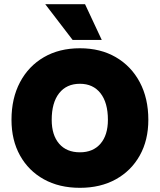

<svg xmlns="http://www.w3.org/2000/svg" viewBox="-20 -891 764 919"><path d="M196.5 -871H387L467 -700H327.5ZM35 -317.5Q35 -420.5 75.8 -497.5Q116.5 -574.5 190 -617.2Q263.5 -660 362.5 -660Q461 -660 534.5 -617.2Q608 -574.5 649 -497.5Q690 -420.5 690 -317.5Q690 -220 649 -146.8Q608 -73.5 534.5 -32.8Q461 8 362.5 8Q263.5 8 190 -32.8Q116.5 -73.5 75.8 -146.8Q35 -220 35 -317.5ZM496.5 -317.5Q496.5 -399.5 461 -444.8Q425.5 -490 362.5 -490Q298.5 -490 263 -444.8Q227.5 -399.5 227.5 -317.5Q227.5 -244.5 263 -203.2Q298.5 -162 362.5 -162Q425.5 -162 461 -203.2Q496.5 -244.5 496.5 -317.5Z"/></svg>

Font: Overused Grotesk Black
Style: Regular
Weight: 900
Version: Version 0.004